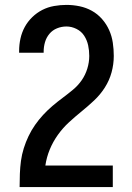

<svg xmlns="http://www.w3.org/2000/svg" viewBox="-20 -763 540 783"><path d="M60 0V-1Q60 -27 61 -54Q62 -81 65.5 -107Q69 -133 77 -158.5Q85 -184 96.5 -208Q108 -232 123 -253.5Q138 -275 156 -294.5Q174 -314 194 -331Q214 -348 235.5 -364Q257 -380 277.5 -397Q298 -414 313 -435.5Q328 -457 336 -483Q344 -509 344 -535Q344 -557 339.5 -578Q335 -599 323.5 -617Q312 -635 292 -645Q272 -655 251 -655Q231 -655 212.5 -647.5Q194 -640 181.5 -625Q169 -610 163.5 -591Q158 -572 158 -552V-548H58V-555Q58 -581 63.5 -606Q69 -631 81 -653Q93 -675 111.5 -693Q130 -711 152.5 -722.5Q175 -734 200.5 -738.5Q226 -743 251 -743Q278 -743 304.5 -737.5Q331 -732 354.5 -719Q378 -706 396 -685.5Q414 -665 425 -640.5Q436 -616 440 -589Q444 -562 444 -535Q444 -501 435 -468Q426 -435 407.5 -406Q389 -377 364 -353.5Q339 -330 312.5 -308.5Q286 -287 261 -264Q236 -241 216 -213Q196 -185 183 -153.5Q170 -122 165 -88H440V0Z"/></svg>

Font: Iosevka Term Curly Semibold
Style: Regular
Weight: 600
Designer: Belleve Invis
Foundry: Belleve Invis
Version: Version 32.3.0